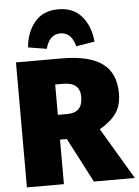

<svg xmlns="http://www.w3.org/2000/svg" viewBox="-63 -1017 769 1065"><g transform="rotate(-5 322.0 -484.5)"><path d="M287 -248H249V0H43V-696H298Q449 -696 523 -642.5Q597 -589 597 -475Q597 -410 568 -367Q539 -324 474 -286L644 0H416ZM249 -386H303Q345 -386 366 -408Q387 -430 387 -475Q387 -555 293 -555H249ZM487 -773 384 -756Q375 -793 354.5 -814Q334 -835 302 -835Q270 -835 249.5 -814Q229 -793 220 -756L117 -773Q124 -857 170.5 -913Q217 -969 302 -969Q387 -969 433.5 -913Q480 -857 487 -773Z"/></g></svg>

Font: FiraGO Heavy
Style: Regular
Weight: 900
Designer: bBox Type
Foundry: bBox Type GmbH
Version: Version 1.001